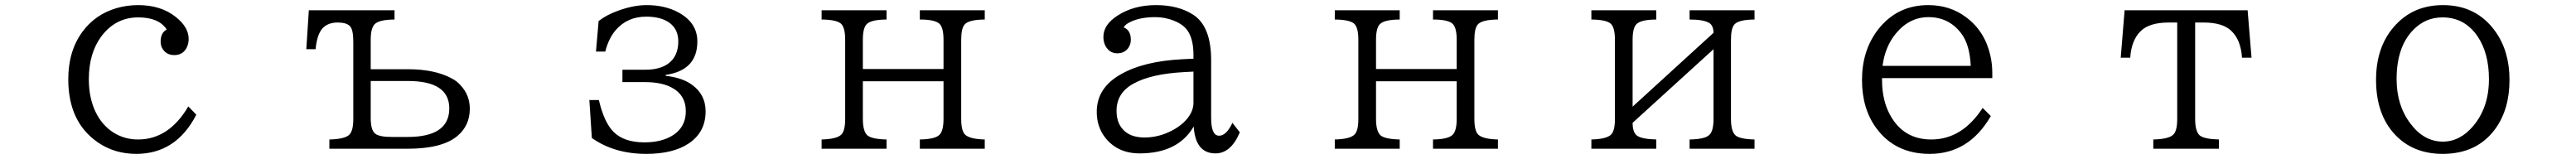

<svg xmlns="http://www.w3.org/2000/svg" viewBox="-20 -580 10040 620"><path d="M745.1 -132.8Q666.5 20 511.2 20Q426.3 20 361.3 -24.9Q246.1 -104 246.1 -271Q246.1 -381.3 301.3 -456.1Q351.1 -523.9 434.1 -548.3Q475.1 -560.1 518.1 -560.1Q606.9 -560.1 664.1 -514.6Q715.3 -474.6 715.3 -428.2Q715.3 -411.1 708.5 -396Q693.8 -365.2 659.2 -365.2Q630.4 -365.2 615.2 -387.2Q606 -399.9 606 -417.5Q606 -452.6 629.9 -464.8Q599.1 -512.2 519 -512.2Q430.2 -512.2 374.5 -437.5Q326.2 -372.1 326.2 -271Q326.2 -197.3 353 -142.6Q377.4 -92.3 420.9 -64Q464.4 -36.1 518.1 -36.1Q638.2 -36.1 713.9 -165Z M1183.6 -540H1517.6V-503.9Q1457 -503.4 1439.9 -485.4Q1424.8 -469.2 1424.8 -425.3V-310.1H1568.8Q1674.3 -310.1 1740.2 -274.4Q1760.3 -264.2 1774.9 -247.6Q1811 -209 1811 -156.2Q1811 -90.8 1763.2 -50.3Q1704.1 0 1567.9 0H1263.7V-36.1Q1325.7 -37.6 1342.3 -55.7Q1356.9 -71.3 1356.9 -116.2V-418Q1356.9 -464.4 1343.8 -478Q1330.6 -492.2 1295.9 -492.2Q1257.3 -492.2 1236.3 -468.8Q1215.3 -444.8 1210 -388.2H1173.8ZM1424.8 -264.2V-120.1Q1424.8 -73.7 1441.4 -59.6Q1457 -45.9 1507.8 -45.9H1567.9Q1731 -45.9 1731 -157.2Q1731 -264.2 1569.8 -264.2Z M2302.7 -378.9 2313 -498Q2343.8 -522 2387.2 -537.6Q2448.2 -560.1 2500 -560.1Q2572.3 -560.1 2625.5 -530.8Q2697.8 -490.7 2697.8 -418.5Q2697.8 -305.7 2574.7 -288.1V-284.2Q2638.2 -277.3 2676.3 -250Q2730 -211.4 2730 -146Q2730 -65.4 2665.5 -21.5Q2604.5 20 2499 20Q2374 20 2286.6 -42L2276.9 -189.9H2314Q2334.5 -102.1 2371.6 -65.4Q2412.6 -24.9 2491.2 -24.9Q2550.3 -24.9 2590.8 -45.9Q2652.8 -78.1 2652.8 -146.5Q2652.8 -211.4 2593.8 -240.7Q2554.7 -259.8 2494.6 -259.8H2405.8V-308.1H2494.6Q2551.3 -308.1 2584.5 -332Q2623.5 -360.8 2623.5 -418.5Q2623.5 -465.3 2590.3 -490.2Q2557.1 -515.1 2498.5 -515.1Q2425.3 -515.1 2379.9 -462.9Q2352.1 -430.7 2338.9 -378.9Z M3182.1 -540H3435.1V-503.9Q3374 -503.4 3357.4 -485.4Q3342.8 -470.2 3342.8 -425.3V-311H3657.2V-425.3Q3657.2 -474.6 3639.6 -488.8Q3620.6 -503.9 3564.9 -503.9V-540H3817.9V-503.9Q3757.3 -503.4 3740.2 -485.4Q3726.1 -470.2 3726.1 -425.3V-116.2Q3726.1 -68.4 3742.2 -54.2Q3760.7 -37.6 3817.9 -36.1V0H3564.9V-36.1Q3626.5 -37.1 3642.6 -55.7Q3657.2 -71.8 3657.2 -116.2V-263.2H3342.8V-116.2Q3342.8 -68.4 3360.4 -52.2Q3377.4 -37.6 3435.1 -36.1V0H3182.1V-36.1Q3239.7 -37.6 3257.8 -54.2Q3273.9 -68.4 3273.9 -116.2V-425.3Q3273.9 -474.6 3256.3 -488.8Q3237.3 -503.4 3182.1 -503.9Z M4631.3 -351.1V-366.2Q4631.3 -437.5 4600.1 -470.7Q4584 -487.8 4554.7 -499.5Q4520 -513.2 4482.9 -513.2Q4423.3 -513.2 4384.8 -494.1Q4365.2 -484.9 4359.4 -473.1Q4387.2 -462.4 4387.2 -424.8Q4387.2 -406.7 4377.4 -393.1Q4362.3 -372.1 4334 -372.1Q4311.5 -372.1 4296.4 -389.2Q4280.3 -407.7 4280.3 -436.5Q4280.3 -483.9 4335.9 -519.5Q4398.4 -560.1 4485.8 -560.1Q4572.3 -560.1 4630.4 -522.5Q4700.2 -477.1 4700.2 -345.2V-120.1Q4700.2 -50.8 4731.4 -50.8Q4759.3 -50.8 4783.2 -101.1L4812 -64Q4777.3 18.1 4717.3 18.1Q4638.7 18.1 4632.3 -86.9Q4571.3 18.1 4421.4 18.1Q4335.9 18.1 4287.6 -43Q4254.4 -85.4 4254.4 -144Q4254.4 -237.3 4347.7 -290Q4438 -341.8 4589.4 -349.1ZM4631.3 -300.8 4594.2 -298.8Q4466.3 -292 4397.5 -253.9Q4331.5 -217.8 4331.5 -147.9Q4331.5 -102.5 4356 -75.7Q4384.3 -43.9 4440.4 -43.9Q4495.6 -43.9 4546.4 -70.3Q4600.1 -98.1 4621.6 -139.6Q4631.3 -159.2 4631.3 -178.2Z M5182.1 -540H5435.1V-503.9Q5374 -503.4 5357.4 -485.4Q5342.8 -470.2 5342.8 -425.3V-311H5657.2V-425.3Q5657.2 -474.6 5639.6 -488.8Q5620.6 -503.9 5564.9 -503.9V-540H5817.9V-503.9Q5757.3 -503.4 5740.2 -485.4Q5726.1 -470.2 5726.1 -425.3V-116.2Q5726.1 -68.4 5742.2 -54.2Q5760.7 -37.6 5817.9 -36.1V0H5564.9V-36.1Q5626.5 -37.1 5642.6 -55.7Q5657.2 -71.8 5657.2 -116.2V-263.2H5342.8V-116.2Q5342.8 -68.4 5360.4 -52.2Q5377.4 -37.6 5435.1 -36.1V0H5182.1V-36.1Q5239.7 -37.6 5257.8 -54.2Q5273.9 -68.4 5273.9 -116.2V-425.3Q5273.9 -474.6 5256.3 -488.8Q5237.3 -503.4 5182.1 -503.9Z M6182.1 -540H6435.1V-503.9Q6374 -503.4 6357.4 -485.4Q6342.8 -470.2 6342.8 -424.8V-164.1L6658.2 -452.1Q6657.7 -481.4 6640.1 -491.2Q6617.7 -503.9 6564.9 -503.9V-540H6817.9V-503.9Q6757.3 -503.4 6740.2 -485.4Q6726.1 -470.2 6726.1 -424.8V-116.2Q6726.1 -68.4 6743.7 -52.2Q6760.3 -37.6 6817.9 -36.1V0H6564.9V-36.1Q6625 -37.1 6642.1 -54.2Q6658.2 -69.8 6658.2 -116.2V-388.2L6342.8 -101.1Q6342.8 -63.5 6360.4 -50.8Q6378.9 -37.6 6435.1 -36.1V0H6182.1V-36.1Q6239.7 -37.6 6257.8 -54.2Q6273.9 -68.4 6273.9 -116.2V-424.8Q6273.9 -474.6 6256.3 -488.8Q6237.3 -503.4 6182.1 -503.9Z M7314.9 -275.4V-267.6Q7314.9 -189 7346.2 -131.8Q7398.4 -36.1 7506.8 -36.1Q7627 -36.1 7707 -159.2L7738.8 -127.4Q7653.8 20 7500.5 20Q7365.7 20 7292 -81.1Q7236.8 -156.7 7236.8 -268.1Q7236.8 -382.8 7298.3 -463.4Q7373 -560.1 7495.1 -560.1Q7580.6 -560.1 7644 -511.7Q7715.3 -458 7736.8 -364.7Q7744.6 -331.1 7744.6 -295.4V-275.4ZM7660.6 -323.2Q7656.7 -406.2 7624 -449.2Q7575.7 -513.2 7496.1 -513.2Q7421.4 -513.2 7368.7 -449.2Q7326.7 -398.4 7316.9 -323.2Z M8260.3 -540H8739.7L8754.9 -355H8717.8Q8713.4 -423.8 8676.8 -459Q8643.1 -492.2 8567.9 -492.2H8535.2V-116.2Q8535.2 -67.9 8552.7 -52.2Q8570.3 -37.6 8627.9 -36.1V0H8372.1V-36.1Q8433.6 -37.6 8450.7 -55.7Q8465.3 -70.8 8465.3 -116.2V-492.2H8432.1Q8357.4 -492.2 8323.2 -459Q8286.6 -423.3 8282.2 -355H8245.1Z M9501 -560.1Q9631.8 -560.1 9705.1 -457.5Q9760.3 -380.4 9760.3 -268.6Q9760.3 -154.8 9706.1 -79.1Q9634.8 20 9500 20Q9384.3 20 9313.5 -55.7Q9240.2 -134.3 9240.2 -268.6Q9240.2 -394.5 9308.6 -474.1Q9381.8 -560.1 9501 -560.1ZM9499 -512.2Q9432.6 -512.2 9385.3 -463.4Q9320.3 -397.5 9320.3 -271Q9320.3 -168.9 9374.5 -97.7Q9427.2 -27.8 9500.5 -27.8Q9567.4 -27.8 9619.1 -88.9Q9680.2 -161.6 9680.2 -271.5Q9680.2 -373 9635.7 -438.5Q9585.4 -512.2 9499 -512.2Z"/></svg>

Font: BIZ UDMincho
Style: Regular
Weight: 400
Monospace: yes
Designer: TypeBank Co., Ltd.
Foundry: Morisawa Inc.
Version: Version 1.06